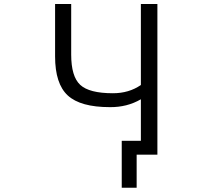

<svg xmlns="http://www.w3.org/2000/svg" viewBox="-20 -750 1040 931"><path d="M325.2 -485.4Q325.2 -378.9 369.1 -338.4Q413.1 -297.9 527.3 -297.9Q605.5 -297.9 663.1 -337.9V-730.5H743.2V0H693.4H663.1H642.6V160.2H570.3V-67.4H663.1V-268.6Q595.7 -229.5 512.7 -230.5Q370.1 -230.5 308.6 -287.1Q247.1 -343.8 247.1 -476.6V-730.5H325.2Z"/></svg>

Font: GenEi Gothic M SemiLight
Style: Regular
Weight: 350
Designer: o_tamon (Modified); [Source Han Sans]
Ryoko NISHIZUKA  (kana & ideographs); Paul D. Hunt (Latin, Greek & Cyrillic); Wenl
Version: Version 1.1a;Original Version 1.004